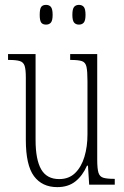

<svg xmlns="http://www.w3.org/2000/svg" viewBox="-20 -758 509 788"><path d="M215 10Q153 10 119.5 -35Q86 -80 86 -184V-440Q86 -473 81 -488Q76 -503 61 -507.5Q46 -512 17 -512H13V-536H126V-184Q126 -103 149 -63Q172 -23 223 -23Q263 -23 288.5 -48Q314 -73 326.5 -114.5Q339 -156 339 -206V-425Q339 -465 335 -483.5Q331 -502 316.5 -507Q302 -512 271 -512H268V-536H379V-103Q379 -66 384 -49.5Q389 -33 404 -28.5Q419 -24 448 -24H451V0H346L341 -78H337Q319 -37 289.5 -13.5Q260 10 215 10ZM304 -657Q291 -657 284 -665.5Q277 -674 277 -697Q277 -721 284 -729.5Q291 -738 304 -738Q317 -738 324 -729.5Q331 -721 331 -697Q331 -674 324 -665.5Q317 -657 304 -657ZM169 -657Q155 -657 149 -665.5Q143 -674 143 -697Q143 -721 149 -729.5Q155 -738 169 -738Q182 -738 189 -729.5Q196 -721 196 -697Q196 -674 189 -665.5Q182 -657 169 -657Z"/></svg>

Font: Noto Serif Ethiopic ExtraCondensed ExtraLight
Style: Regular
Weight: 200
Width: 2
Designer: Monotype Design Team
Foundry: Monotype Imaging Inc.
Version: Version 2.102; ttfautohint (v1.8.4.7-5d5b)